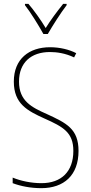

<svg xmlns="http://www.w3.org/2000/svg" viewBox="-20 -970 475 1000"><path d="M206 -793H229C255 -838 295 -901 327 -943V-950H309C274 -906 244 -866 218 -824C193 -866 157 -916 128 -950H110V-943C137 -909 180 -840 206 -793ZM389 -184C389 -299 326 -329 224 -376C145 -411 79 -444 79 -545C79 -644 142 -699 240 -699C275 -699 320 -693 366 -671L377 -693C341 -712 291 -724 241 -724C131 -724 52 -663 52 -545C52 -429 123 -393 211 -353C310 -309 362 -280 362 -184C362 -77 300 -16 196 -16C142 -16 87 -28 46 -45V-16C88 0 141 10 195 10C313 10 389 -57 389 -184Z"/></svg>

Font: Noto Sans Arabic UI Cn Th
Style: Regular
Weight: 100
Width: 3
Designer: Monotype Design Team, Nadine Chahine and Nizar Qandah
Foundry: Monotype Imaging Inc.
Version: Version 2.010